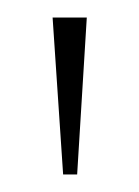

<svg xmlns="http://www.w3.org/2000/svg" viewBox="-20 -813 159 219"><path d="M52 -614 40 -793H79L68 -614Z"/></svg>

Font: SVN-Poppins Thin
Style: Regular
Weight: 100
Designer: Ninad Kale (Devanagari), Jonny Pinhorn (Latin)
Foundry: Indian Type Foundry
Version: Version 3.002 2017